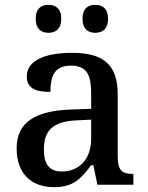

<svg xmlns="http://www.w3.org/2000/svg" viewBox="-20 -766 613 796"><path d="M181 -630C210 -630 234 -646 234 -688C234 -731 210 -746 181 -746C151 -746 128 -731 128 -688C128 -646 151 -630 181 -630ZM375 -630C404 -630 428 -646 428 -688C428 -731 404 -746 375 -746C345 -746 322 -731 322 -688C322 -646 345 -630 375 -630ZM204 10C285 10 316 -26 358 -81H367L384 0H533V-45H530C485 -45 468 -61 468 -117V-375C468 -501 405 -547 278 -547C175 -547 91 -519 91 -449C91 -402 124 -385 189 -385C189 -448 204 -494 274 -494C348 -494 358 -444 358 -373V-315L276 -312C123 -307 49 -257 49 -151C49 -41 115 10 204 10ZM236 -55C185 -55 162 -85 162 -146C162 -222 196 -263 299 -267L358 -270V-191C358 -108 310 -55 236 -55Z"/></svg>

Font: Noto Serif Thai Medium
Style: Regular
Weight: 500
Designer: Monotype Design Team
Foundry: Monotype Imaging Inc.
Version: Version 1.901;PS 001.901;hotconv 1.0.88;makeotf.lib2.5.64775